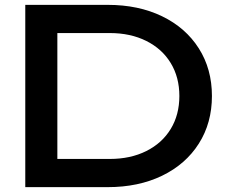

<svg xmlns="http://www.w3.org/2000/svg" viewBox="-20 -770 936 790"><path d="M852 -375Q852 -264 798 -179Q744 -94 647 -47Q550 0 423 0H84V-750H423Q550 -750 647 -703Q744 -656 798 -571Q852 -486 852 -375ZM143 -116H432Q517 -116 582 -148.5Q647 -181 682.5 -239.5Q718 -298 718 -375Q718 -452 682.5 -510.5Q647 -569 582 -601.5Q517 -634 432 -634H143L216 -704V-46Z"/></svg>

Font: Unbounded Variable
Style: Regular
Weight: 400
Designer: Luke Prowse, Jean-Baptiste Morizot, Fátima Lázaro, Florian Runge
Foundry: NaN
Version: Version 1.600;FEAKit 1.0